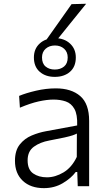

<svg xmlns="http://www.w3.org/2000/svg" viewBox="-20 -964 558 994"><path d="M207 10Q138.5 10 98 -28Q57.5 -66 57.5 -131.5Q57.5 -184.5 82.2 -215.8Q107 -247 144 -262.5Q181 -278 217.5 -284.5L379.5 -314.5Q381.5 -371.5 365.2 -400.2Q349 -429 320.5 -438.8Q292 -448.5 257.5 -448.5Q223 -448.5 180.2 -439Q137.5 -429.5 83 -406.5L79 -467.5Q115 -482.5 166.8 -494.5Q218.5 -506.5 269 -506.5Q349 -506.5 395.2 -466.8Q441.5 -427 441.5 -338V0H382.5L380 -73.5H372Q348.5 -41.5 305.2 -15.8Q262 10 207 10ZM223 -46Q266 -46 308.8 -71.5Q351.5 -97 377.5 -151.5L378 -272.5Q369.5 -268 355.5 -263.2Q341.5 -258.5 313.5 -252.2Q285.5 -246 235 -236.5Q188 -228 155.5 -204.5Q123 -181 123 -134Q123 -86 151.8 -66Q180.5 -46 223 -46ZM263.5 -566Q216 -566 185.8 -592.2Q155.5 -618.5 155.5 -666.5Q155.5 -711.5 185.8 -739Q216 -766.5 264.5 -766.5Q312 -766.5 342.2 -738.8Q372.5 -711 372.5 -666.5Q372.5 -618.5 342.2 -592.2Q312 -566 263.5 -566ZM263.5 -604Q292.5 -604 311.5 -619.5Q330.5 -635 330.5 -666.5Q330.5 -695 311.8 -711.8Q293 -728.5 264.5 -728.5Q235.5 -728.5 216.5 -711.8Q197.5 -695 197.5 -666.5Q197.5 -635 216.2 -619.5Q235 -604 263.5 -604ZM211.5 -746Q246.5 -795.5 281.5 -844.8Q316.5 -894 350.5 -942.5L426 -944.5Q385 -894 345.5 -845Q306 -796 267 -747.5Z"/></svg>

Font: Commissioner Light
Style: Regular
Weight: 300
Designer: Kostas Bartsokas
Foundry: Kostas Bartsokas
Version: Version 1.000; ttfautohint (v1.8.3)